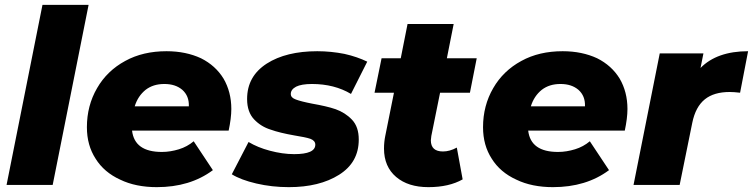

<svg xmlns="http://www.w3.org/2000/svg" viewBox="-20 -762 3102 791"><path d="M7 0 155 -742H345L197 0Z M933 -313C933 -287 929 -257 922 -224H524C531 -165 572 -136 647 -136C671 -136 694 -140 717 -147C740 -154 760 -165 778 -180L857 -61C794 -14 717 9 626 9C569 9 518 -1 475 -22C431 -42 397 -71 374 -108C350 -145 338 -188 338 -238C338 -297 352 -351 380 -399C407 -446 446 -484 496 -511C545 -538 602 -551 666 -551C720 -551 767 -541 808 -522C848 -502 879 -474 901 -438C922 -402 933 -360 933 -313ZM657 -416C626 -416 601 -408 580 -392C559 -375 544 -353 535 -324H758C759 -353 750 -375 731 -392C712 -408 688 -416 657 -416Z M1170 9C1123 9 1079 4 1036 -6C993 -16 959 -29 935 -44L1004 -177C1029 -162 1058 -150 1092 -141C1126 -132 1159 -127 1192 -127C1250 -127 1279 -140 1279 -166C1279 -177 1272 -185 1259 -190C1245 -195 1223 -199 1193 -204C1153 -211 1120 -219 1095 -228C1069 -236 1046 -250 1027 -270C1008 -290 998 -318 998 -354C998 -417 1025 -465 1079 -500C1132 -534 1202 -551 1287 -551C1326 -551 1363 -547 1399 -540C1435 -532 1466 -521 1493 -508L1426 -375C1381 -402 1327 -416 1265 -416C1236 -416 1214 -412 1200 -405C1185 -397 1178 -387 1178 -375C1178 -364 1185 -357 1199 -352C1212 -347 1235 -341 1266 -335C1305 -328 1337 -321 1363 -312C1388 -303 1411 -289 1430 -269C1449 -249 1458 -222 1458 -187C1458 -124 1431 -76 1377 -42C1323 -8 1254 9 1170 9Z M1793 -380 1757 -202C1756 -193 1755 -187 1755 -184C1755 -153 1772 -138 1805 -138C1823 -138 1842 -143 1862 -154L1886 -23C1849 -2 1802 9 1745 9C1689 9 1645 -5 1612 -33C1579 -61 1562 -100 1562 -150C1562 -169 1564 -186 1567 -201L1603 -380H1523L1552 -522H1631L1659 -663H1849L1821 -522H1944L1916 -380Z M2565 -313C2565 -287 2561 -257 2554 -224H2156C2163 -165 2204 -136 2279 -136C2303 -136 2326 -140 2349 -147C2372 -154 2392 -165 2410 -180L2489 -61C2426 -14 2349 9 2258 9C2201 9 2150 -1 2107 -22C2063 -42 2029 -71 2006 -108C1982 -145 1970 -188 1970 -238C1970 -297 1984 -351 2012 -399C2039 -446 2078 -484 2128 -511C2177 -538 2234 -551 2298 -551C2352 -551 2399 -541 2440 -522C2480 -502 2511 -474 2533 -438C2554 -402 2565 -360 2565 -313ZM2289 -416C2258 -416 2233 -408 2212 -392C2191 -375 2176 -353 2167 -324H2390C2391 -353 2382 -375 2363 -392C2344 -408 2320 -416 2289 -416Z M2866 -482C2911 -528 2977 -551 3062 -551L3029 -380C3012 -382 2998 -383 2986 -383C2943 -383 2909 -373 2884 -353C2858 -332 2841 -300 2832 -256L2780 0H2590L2698 -542H2878Z"/></svg>

Font: My Font
Style: Italic
Weight: 500
Designer: Julieta Ulanovsky
Foundry: Julieta Ulanovsky
Version: ""